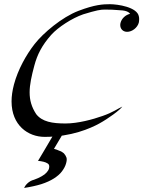

<svg xmlns="http://www.w3.org/2000/svg" viewBox="-20 -668 699 937"><path d="M302.7 128.6C305.7 117.4 306.8 108.1 304.3 100.8C301.5 93 297.4 86.6 291.8 80.3C285.4 74.9 278.7 70.5 269.3 67.6C261 63.7 252.6 60.7 243.4 58.3L282.6 -7.6L239.9 -8.6L196.8 64.6C186.6 80.8 179.3 93.5 174.7 101.8C169.6 109.6 167.5 114 166.7 114.9L165.2 116.9C187.5 119.3 202.6 123.2 210.4 128.6C220 133 222.4 142.3 219.1 154.5C217.4 160.8 213.3 167.2 207.7 173.5C202.1 179.9 194.5 186.2 183.7 192.1C173.2 198.4 161 203.8 145.9 209.2C119.8 215.5 102.9 236.5 97.6 249.2C130.1 244.3 157.7 238 181.6 230.7C205.7 222.9 226.2 213.6 243.3 202.8C259.8 192.1 273.1 180.9 282.4 168.2C292.2 155 299.1 142.3 302.7 128.6ZM527.3 -620.6C562.9 -616.7 599.3 -621.6 615.2 -600.6C594 -596.2 574.1 -578.6 568.4 -557.1C567.3 -553.2 566.8 -549.4 566.8 -545.8C566.8 -527.1 580 -512.7 600.4 -512.7C625.3 -512.7 650.8 -533.2 657.3 -557.1C658.5 -561.8 659.1 -568.7 659.1 -574.9C659.1 -579.8 658.7 -584.3 657.9 -586.9C650.7 -634 552.9 -647.5 516.5 -647.5C482.7 -647.5 443.3 -645.6 363.3 -615.2C282.3 -584.5 189.9 -505.9 148.9 -453.1C107.3 -399.9 67.7 -328.6 48.2 -255.9C40.1 -225.4 36.4 -197.8 36.4 -172.9C36.4 -56.3 117.1 0 197.9 0C328.3 0 422.1 -42 463.9 -64.9C507.9 -88.9 565.5 -130.9 576.9 -147.9C555.7 -138.2 531.2 -119.6 480.6 -102.1C432.6 -85 360 -65.4 299.9 -65.4C235 -65.4 185.9 -73.7 156.8 -110.8C133.7 -145.7 124.6 -179.5 124.6 -217.1C124.6 -255.2 134 -297.2 147.6 -348.1C162 -401.9 184.8 -446.8 229.7 -497.6C263.2 -535.2 332.2 -579.6 386 -598.1C451.3 -618.1 470.5 -621.3 491.6 -621.3C501.5 -621.3 511.8 -620.6 527.3 -620.6Z"/></svg>

Font: Pierce
Style: Oblique
Weight: 400
Italic angle: -15°
Version: Version 0.2.0